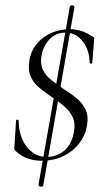

<svg xmlns="http://www.w3.org/2000/svg" viewBox="-20 -589 407 718"><path d="M124 101 241 -563Q243 -570 251.5 -569Q260 -568 258 -560L142 103Q141 110 132 109Q123 108 124 101ZM135 -380Q130 -349 141 -327Q152 -305 173.5 -288.5Q195 -272 218 -256Q243 -241 265 -223Q287 -205 299.5 -180Q312 -155 305 -117Q299 -82 276 -52.5Q253 -23 217.5 -5.5Q182 12 135 12Q108 12 84.5 4Q61 -4 40 -23Q35 -26 34 -30.5Q33 -35 34 -42L40 -137Q40 -142 45 -141.5Q50 -141 50 -136Q50 -98 63.5 -67.5Q77 -37 101 -19.5Q125 -2 156 -2Q175 -2 196 -10.5Q217 -19 233.5 -39.5Q250 -60 256 -94Q263 -128 251.5 -151.5Q240 -175 219 -192.5Q198 -210 174 -226Q150 -242 128 -260Q106 -278 95 -302.5Q84 -327 90 -364Q97 -402 120 -428Q143 -454 175 -467Q207 -480 241 -480Q258 -480 278 -475Q298 -470 320 -456Q328 -452 330.5 -449.5Q333 -447 332 -440L325 -354Q324 -350 319.5 -351Q315 -352 315 -357Q315 -377 309 -396Q303 -415 291.5 -431.5Q280 -448 263 -457.5Q246 -467 225 -467Q189 -467 165.5 -442.5Q142 -418 135 -380Z"/></svg>

Font: Cormorant Light Light
Style: Italic
Weight: 300
Italic angle: -10°
Version: Version 4.000